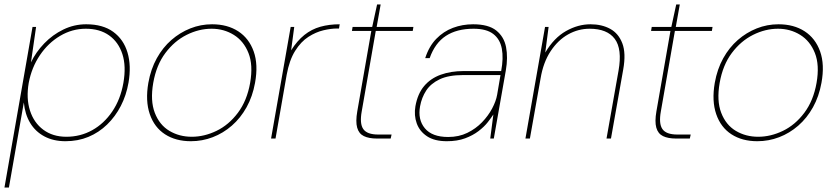

<svg xmlns="http://www.w3.org/2000/svg" viewBox="-31 -622 3753 862"><path d="M-11 220 115 -501H131L108 -342Q130 -388 167.5 -427Q205 -466 253.5 -489.5Q302 -513 356 -513Q431 -513 477.5 -479Q524 -445 541.5 -386Q559 -327 546 -251Q536 -194 511.5 -146.5Q487 -99 450 -63Q413 -27 366 -7.5Q319 12 263 12Q209 12 168.5 -9.5Q128 -31 104.5 -70Q81 -109 76 -162L9 220ZM267 -8Q330 -8 383 -37.5Q436 -67 473 -121.5Q510 -176 523 -250Q536 -325 518.5 -379Q501 -433 459 -463Q417 -493 354 -493Q293 -493 239 -461Q185 -429 148 -374Q111 -319 98 -250Q86 -181 103.5 -126Q121 -71 163.5 -39.5Q206 -8 267 -8Z M826 12Q758 12 710 -19Q662 -50 641.5 -109.5Q621 -169 635 -250Q646 -312 673 -360.5Q700 -409 738.5 -442.5Q777 -476 823.5 -494.5Q870 -513 921 -513Q990 -513 1038.5 -481.5Q1087 -450 1108 -391Q1129 -332 1114 -250Q1103 -189 1076 -140.5Q1049 -92 1010 -58Q971 -24 924 -6Q877 12 826 12ZM830 -8Q886 -8 941 -34.5Q996 -61 1037 -115.5Q1078 -170 1092 -250Q1106 -330 1084.5 -384Q1063 -438 1018.5 -465.5Q974 -493 919 -493Q862 -493 807 -465.5Q752 -438 711.5 -384Q671 -330 657 -250Q643 -170 664 -115.5Q685 -61 729.5 -34.5Q774 -8 830 -8Z M1186 0 1274 -501H1290L1276 -396Q1303 -439 1335.5 -465Q1368 -491 1407.5 -502Q1447 -513 1494 -513L1491 -494H1482Q1455 -494 1421 -486Q1387 -478 1353.5 -456.5Q1320 -435 1294 -393.5Q1268 -352 1256 -286L1206 0Z M1661 0Q1625 0 1602.5 -11Q1580 -22 1572.5 -49Q1565 -76 1573 -122L1636 -483H1549L1552 -501H1640L1662 -602H1678L1660 -501H1825L1822 -483H1656L1593 -122Q1583 -67 1600 -42.5Q1617 -18 1667 -18H1727L1723 0Z M1975 12Q1920 12 1886.5 -10Q1853 -32 1840 -68Q1827 -104 1834 -145Q1844 -201 1873 -235.5Q1902 -270 1947.5 -286.5Q1993 -303 2051 -303H2219Q2230 -361 2222 -403.5Q2214 -446 2183.5 -469.5Q2153 -493 2095 -493Q2020 -493 1971 -461Q1922 -429 1898 -361H1878Q1895 -414 1927.5 -447.5Q1960 -481 2002.5 -497Q2045 -513 2093 -513Q2162 -513 2197 -485Q2232 -457 2241 -410.5Q2250 -364 2240 -306L2186 0H2170L2184 -108Q2175 -94 2159 -73.5Q2143 -53 2117.5 -33.5Q2092 -14 2057 -1Q2022 12 1975 12ZM1981 -7Q2029 -7 2067 -25.5Q2105 -44 2133 -73Q2161 -102 2178.5 -135Q2196 -168 2201 -197L2216 -285H2048Q1983 -285 1943 -266Q1903 -247 1882.5 -215.5Q1862 -184 1855 -145Q1844 -85 1876.5 -46Q1909 -7 1981 -7Z M2328 0 2416 -501H2432L2417 -386Q2456 -452 2510 -482.5Q2564 -513 2620 -513Q2671 -513 2708.5 -492.5Q2746 -472 2763 -427.5Q2780 -383 2767 -310L2712 0H2692L2746 -305Q2763 -402 2729 -447.5Q2695 -493 2616 -493Q2565 -493 2519.5 -467.5Q2474 -442 2441 -392Q2408 -342 2396 -270L2348 0Z M3004 0Q2968 0 2945.5 -11Q2923 -22 2915.5 -49Q2908 -76 2916 -122L2979 -483H2892L2895 -501H2983L3005 -602H3021L3003 -501H3168L3165 -483H2999L2936 -122Q2926 -67 2943 -42.5Q2960 -18 3010 -18H3070L3066 0Z M3369 12Q3301 12 3253 -19Q3205 -50 3184.5 -109.5Q3164 -169 3178 -250Q3189 -312 3216 -360.5Q3243 -409 3281.5 -442.5Q3320 -476 3366.5 -494.5Q3413 -513 3464 -513Q3533 -513 3581.5 -481.5Q3630 -450 3651 -391Q3672 -332 3657 -250Q3646 -189 3619 -140.5Q3592 -92 3553 -58Q3514 -24 3467 -6Q3420 12 3369 12ZM3373 -8Q3429 -8 3484 -34.5Q3539 -61 3580 -115.5Q3621 -170 3635 -250Q3649 -330 3627.5 -384Q3606 -438 3561.5 -465.5Q3517 -493 3462 -493Q3405 -493 3350 -465.5Q3295 -438 3254.5 -384Q3214 -330 3200 -250Q3186 -170 3207 -115.5Q3228 -61 3272.5 -34.5Q3317 -8 3373 -8Z"/></svg>

Font: DM Sans 18pt Thin
Style: Italic
Weight: 250
Italic angle: -10°
Designer: Colophon Foundry, Jonny Pinhorn
Foundry: Colophon Foundry
Version: Version 4.004;gftools[0.9.30]